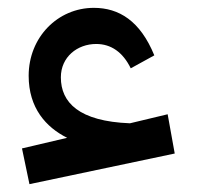

<svg xmlns="http://www.w3.org/2000/svg" viewBox="-20 -464 501 489"><path d="M55 5 425 -73 407 -173 311 -150C181 -155 135 -203 135 -267C135 -319 177 -352 225 -352C263 -352 293 -331 313 -290L373 -323C337 -411 283 -444 219 -444C127 -444 53 -369 53 -271C53 -189 97 -140 151 -113L36 -86Z"/></svg>

Font: Wafeq Medium
Style: Regular
Weight: 500
Designer: Rasmus Andersson & Azza Alameddine
Foundry: Google & TypeTogether
Version: Version 3.000;January 28, 2025;FontCreator 15.0.0.3014 64-bi